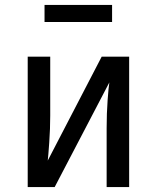

<svg xmlns="http://www.w3.org/2000/svg" viewBox="-20 -756 634 776"><path d="M502 0H411V-238Q411 -298 415 -352Q419 -406 422 -423L201 0H92V-527H183V-289Q183 -236 179 -179.5Q175 -123 173 -107L391 -527H502ZM160 -667V-736H433V-667Z"/></svg>

Font: FiraGOUPP
Style: Medium
Weight: 400
Designer: bBox Type
Foundry: bBox Type GmbH
Version: Version 1.001